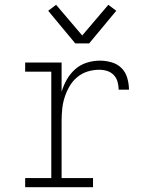

<svg xmlns="http://www.w3.org/2000/svg" viewBox="-20 -781 640 801"><path d="M85 0V-38H194V-482H85V-520H237V-398Q245 -425 259 -449.5Q273 -474 294 -492.5Q315 -511 342 -519.5Q369 -528 397 -528Q421 -528 445.5 -521Q470 -514 487 -497Q504 -480 511 -455.5Q518 -431 518 -407H475Q475 -423 470.5 -439.5Q466 -456 454.5 -468Q443 -480 427 -485Q411 -490 394 -490Q369 -490 345 -482.5Q321 -475 301.5 -458.5Q282 -442 269.5 -420Q257 -398 249.5 -374.5Q242 -351 239.5 -326Q237 -301 237 -276V-38H368V0ZM294 -600 181 -736 214 -761 323 -633 432 -761 465 -736 352 -600Z"/></svg>

Font: Iosevka Etoile Extralight
Style: Regular
Weight: 200
Designer: Belleve Invis
Foundry: Belleve Invis
Version: Version 22.1.2; ttfautohint (v1.8.4)